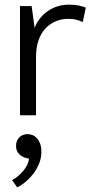

<svg xmlns="http://www.w3.org/2000/svg" viewBox="-20 -496 394 826"><path d="M66 0V-470H116L129 -376Q146 -421 186 -448.5Q226 -476 277 -476Q302 -476 320 -472Q338 -468 349 -463L336 -401Q324 -407 309 -411Q294 -415 274 -415Q245 -415 220 -404.5Q195 -394 176 -374Q157 -354 146 -323Q135 -292 135 -252V0ZM94 184Q78 181 63.5 168Q49 155 49 131Q49 110 62.5 95.5Q76 81 99 81Q109 81 119.5 85Q130 89 138.5 98Q147 107 152.5 121.5Q158 136 158 158Q158 181 150 203Q142 225 128 245Q114 265 95 282Q76 299 54 310L32 279Q61 263 81.5 237.5Q102 212 105 187Z"/></svg>

Font: Mukta Vaani Light
Style: Regular
Weight: 300
Designer: Noopur Datye, Girish Dalvi, Yashodeep Gholap, Pallavi Karambelkar
Foundry: Ek Type
Version: Version 2.538;PS 1.000;hotconv 16.6.51;makeotf.lib2.5.65220;